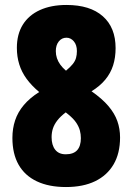

<svg xmlns="http://www.w3.org/2000/svg" viewBox="-20 -744 535 774"><path d="M248 -724Q343 -724 394.5 -678.5Q446 -633 446 -550Q446 -512 436 -480.5Q426 -449 404.5 -423Q383 -397 349 -376Q392 -346 417 -316.5Q442 -287 453 -256Q464 -225 464 -190Q464 -126 438 -81.5Q412 -37 363.5 -13.5Q315 10 246 10Q177 10 128.5 -13Q80 -36 55 -80Q30 -124 30 -188Q30 -226 41 -259Q52 -292 76 -320.5Q100 -349 138 -373Q107 -399 87 -426.5Q67 -454 57.5 -485Q48 -516 48 -551Q48 -606 72 -644.5Q96 -683 141 -703.5Q186 -724 248 -724ZM188 -191Q188 -159 202.5 -140.5Q217 -122 245 -122Q276 -122 291 -138.5Q306 -155 306 -187Q306 -203 302 -218Q298 -233 287.5 -249Q277 -265 255 -283L245 -291Q224 -275 211.5 -259Q199 -243 193.5 -226.5Q188 -210 188 -191ZM248 -592Q229 -592 217 -577Q205 -562 205 -538Q205 -523 209.5 -509.5Q214 -496 223 -483.5Q232 -471 246 -459Q264 -474 273.5 -486Q283 -498 286.5 -510.5Q290 -523 290 -538Q290 -563 277.5 -577.5Q265 -592 248 -592Z"/></svg>

Font: Noto Sans Khmer ExtraCondensed Black
Style: Regular
Weight: 900
Width: 2
Designer: Danh Hong and the Monotype Design Team
Foundry: Monotype Imaging Inc.
Version: Version 2.004